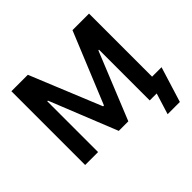

<svg xmlns="http://www.w3.org/2000/svg" viewBox="-205 -956 1339 1339"><g transform="rotate(-45 465.0 -286.0)"><path d="M71.3 -727.5H233.4L449.2 -200.7H457.5L673.8 -727.5H836.9V0H708V-500H701.7L499.5 -2.4H405.3L205.1 -501H198.7V0H71.3ZM728.5 156.2 776.9 0H739.3V-105.5H930.2L849.1 156.2Z"/></g></svg>

Font: Inter Semi Bold
Style: Regular
Weight: 600
Designer: Rasmus Andersson
Foundry: rsms
Version: Version 4.000;git-e0f93cc